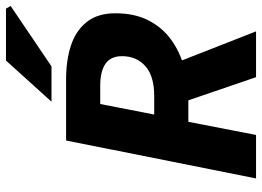

<svg xmlns="http://www.w3.org/2000/svg" viewBox="-140 -758 897 658"><g transform="rotate(-90 309.0 -428.5)"><path d="M27 0 157 -651H367Q431 -651 482 -634.5Q533 -618 563 -580.5Q593 -543 593 -482Q593 -416 568.5 -368.5Q544 -321 502.5 -291Q461 -261 408 -246.5Q355 -232 298 -232H221L176 0ZM246 -349H309Q378 -349 412 -379.5Q446 -410 446 -459Q446 -498 420 -516Q394 -534 345 -534H282ZM374 0 283 -266 389 -362 531 0ZM290 -701 431 -857H609L618 -841L411 -701Z"/></g></svg>

Font: Source Sans 3 ExtraLight ExtraBold
Style: Italic
Weight: 800
Italic angle: -11°
Version: Version 3.052;hotconv 1.1.0;makeotfexe 2.6.0